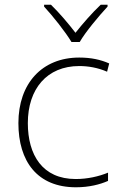

<svg xmlns="http://www.w3.org/2000/svg" viewBox="-20 -784 514 814"><path d="M283 -606H318C342 -648 399 -716 436 -756V-764H407C370 -729 330 -683 300 -645C271 -683 232 -729 196 -764H167V-756C204 -716 258 -648 283 -606ZM302 10C358 10 404 -2 438 -17V-52C399 -36 351 -25 301 -25C160 -25 98 -127 98 -262C98 -407 179 -504 316 -504C354 -504 395 -497 434 -480L443 -515C407 -531 366 -540 316 -540C158 -540 58 -430 58 -262C58 -100 138 10 302 10Z"/></svg>

Font: Noto Sans Malayalam ExtraLight
Style: Regular
Weight: 200
Designer: Jelle Bosma - Monotype Design Team
Foundry: Monotype Imaging Inc.
Version: Version 2.104